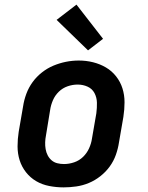

<svg xmlns="http://www.w3.org/2000/svg" viewBox="-20 -803 640 831"><path d="M255 8Q224 8 193 2Q162 -4 136.5 -19Q111 -34 92.5 -57.5Q74 -81 65 -109.5Q56 -138 56 -169.5Q56 -201 61 -233L80 -343Q84 -370 94 -397Q104 -424 121 -447.5Q138 -471 161.5 -489.5Q185 -508 211.5 -519Q238 -530 265.5 -535.5Q293 -541 321 -541Q353 -541 383 -533.5Q413 -526 438.5 -511Q464 -496 482.5 -472.5Q501 -449 510 -420.5Q519 -392 519 -360.5Q519 -329 514 -297L495 -187Q491 -160 481.5 -133Q472 -106 455 -82.5Q438 -59 414.5 -40.5Q391 -22 364.5 -11Q338 0 310 4Q282 8 255 8ZM257 -93Q279 -93 301 -100.5Q323 -108 339.5 -124Q356 -140 365.5 -161Q375 -182 378 -203L397 -313Q400 -336 399.5 -358.5Q399 -381 389 -400Q379 -419 359 -428Q339 -437 316 -437Q294 -437 272.5 -429.5Q251 -422 234.5 -406Q218 -390 209 -369Q200 -348 197 -327L179 -217Q176 -202 175.5 -187Q175 -172 177.5 -157.5Q180 -143 186.5 -130.5Q193 -118 203.5 -109Q214 -100 228 -96.5Q242 -93 257 -93ZM361 -585 225 -717 311 -783 426 -635Z"/></svg>

Font: Iosevka Curly Slab Extended
Style: Bold Italic
Weight: 700
Width: 7
Italic angle: -9°
Monospace: yes
Designer: Belleve Invis
Foundry: Belleve Invis
Version: Version 11.0.0; ttfautohint (v1.8.3)